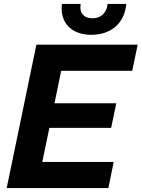

<svg xmlns="http://www.w3.org/2000/svg" viewBox="-20 -956 720 976"><path d="M14 0H531L558 -133H195L231 -306H545L571 -431H257L291 -596H652L680 -729H165ZM443 -779C544 -779 613 -837 622 -936H527C523 -893 495 -863 451 -863C407 -863 382 -889 390 -936H295C282 -842 344 -779 443 -779Z"/></svg>

Font: Mona Sans
Style: Bold Italic
Weight: 700
Italic angle: -11.7°
Designer: Deni Anggara
Foundry: GitHub
Version: Version 2.000;Glyphs 3.2.3 (3260)